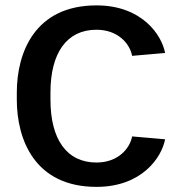

<svg xmlns="http://www.w3.org/2000/svg" viewBox="-20 -687 669 723"><path d="M43.3 -338.3V-311.7C43.3 -162.5 110 16.7 343.3 16.7C515 16.7 589.2 -95 601.7 -162.5L477.5 -173.3C469.2 -128.3 425 -75 343.3 -75C231.7 -75 170 -161.7 170 -311.7V-338.3C170 -488.3 231.7 -575 343.3 -575C425 -575 469.2 -521.7 477.5 -476.7L601.7 -487.5C589.2 -555 515 -666.7 343.3 -666.7C110 -666.7 43.3 -487.5 43.3 -338.3Z"/></svg>

Font: Boon SemiBold
Style: Regular
Weight: 600
Designer: Sungsit Sawaiwan
Foundry: FontUni
Version: Version 2.0